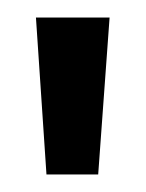

<svg xmlns="http://www.w3.org/2000/svg" viewBox="-20 -597 166 219"><path d="M105 -577 92 -398H33L21 -577Z"/></svg>

Font: Mukta Malar Medium
Style: Regular
Weight: 500
Designer: Aadarsh Rajan, Girish Dalvi, Yashodeep Gholap
Foundry: Ek Type
Version: Version 2.538;PS 1.000;hotconv 16.6.51;makeotf.lib2.5.65220;